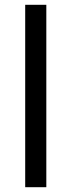

<svg xmlns="http://www.w3.org/2000/svg" viewBox="-20 -780 298 800"><path d="M173 0H85V-760H173Z"/></svg>

Font: Noto Sans Medefaidrin
Style: Regular
Weight: 400
Designer: Dalton Maag Ltd
Foundry: Dalton Maag Ltd
Version: Version 1.002; ttfautohint (v1.8.4.7-5d5b)